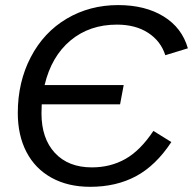

<svg xmlns="http://www.w3.org/2000/svg" viewBox="-20 -718 752 748"><path d="M331.5 9.8Q244.6 9.8 180.7 -25.6Q116.7 -61 83 -126Q49.3 -190.9 49.3 -277.8Q49.3 -398.4 99.9 -495.4Q150.4 -592.3 240 -645.3Q329.6 -698.2 440.4 -698.2Q545.4 -698.2 617.2 -654.1Q689 -609.9 711.9 -529.8L624 -502.9Q606.4 -558.1 557.1 -590.1Q507.8 -622.1 435.5 -622.1Q328.6 -622.1 254.4 -560.1Q180.2 -498 153.8 -386.7H461.9L447.8 -311.5H142.6L141.6 -276.4Q141.6 -178.7 193.8 -122.3Q246.1 -65.9 337.9 -65.9Q410.6 -65.9 468.8 -98.9Q526.9 -131.8 577.6 -208L647.5 -164.6Q586.9 -72.8 509.8 -31.5Q432.6 9.8 331.5 9.8Z"/></svg>

Font: Liberation Sans
Style: Italic
Weight: 400
Italic angle: -12°
Designer: Steve Matteson
Foundry: Ascender Corporation
Version: Version 2.1.5